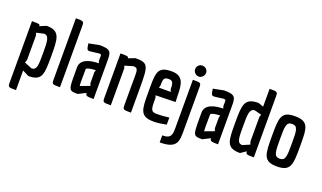

<svg xmlns="http://www.w3.org/2000/svg" viewBox="-86 -1256 3315 1979"><g transform="rotate(20 1571.5 -266.5)"><path d="M60 127C60 187 60 187 148 187V-28L218 7C369 7 370 -68 370 -266C370 -456 370 -544 220 -544L147 -514C147 -537 147 -537 60 -537ZM149 -413 140 -440 224 -459C280 -455 280 -388 280 -267C280 -133 280 -80 222 -78L138 -112L149 -143Z M564 -659C564 -720 563 -720 475 -720V-56C475 4 475 4 564 4Z M848 -389 856 -365C768 -363 659 -343 659 -248V-179C659 1 662 7 759 7L842 -35C843 -4 854 0 931 0V-406C931 -513 932 -544 800 -544L684 -521C695 -444 696 -444 759 -453L813 -460C857 -466 848 -450 848 -413ZM844 -145 854 -116C754 -78 753 -78 753 -78C749 -78 748 -96 748 -128L749 -260C749 -277 803 -286 852 -287L844 -264Z M1120 -404 1111 -432 1203 -459C1261 -457 1251 -428 1251 -267V-60C1251 0 1251 0 1341 0V-266C1341 -514 1336 -544 1194 -544L1120 -516C1118 -537 1103 -537 1031 -537V-60C1031 0 1031 0 1120 0Z M1736 -260 1733 -328C1732 -452 1722 -544 1592 -544C1426 -544 1437 -464 1437 -245C1437 -67 1440 7 1592 7C1642 7 1681 -1 1730 -10V-88C1681 -81 1641 -78 1592 -78C1526 -78 1526 -111 1526 -232L1518 -255ZM1531 -363C1531 -441 1537 -459 1592 -459C1637 -459 1643 -431 1644 -363L1654 -341H1523Z M1809 -649C1809 -617 1837 -588 1869 -588C1901 -588 1929 -617 1929 -649C1929 -683 1901 -708 1869 -708C1837 -708 1809 -683 1809 -649ZM1915 -477C1915 -537 1915 -537 1825 -537V-17C1825 60 1825 110 1724 110V187C1915 187 1915 108 1915 -17Z M2213 -389 2221 -365C2133 -363 2024 -343 2024 -248V-179C2024 1 2027 7 2124 7L2207 -35C2208 -4 2219 0 2296 0V-406C2296 -513 2297 -544 2165 -544L2049 -521C2060 -444 2061 -444 2124 -453L2178 -460C2222 -466 2213 -450 2213 -413ZM2209 -145 2219 -116C2119 -78 2118 -78 2118 -78C2114 -78 2113 -96 2113 -128L2114 -260C2114 -277 2168 -286 2217 -287L2209 -264Z M2600 -34C2601 -1 2611 0 2689 0V-659C2689 -720 2689 -720 2600 -720V-524L2544 -544C2387 -544 2386 -465 2386 -267C2386 -69 2386 7 2539 7ZM2609 -439 2600 -411V-143C2602 -136 2608 -118 2610 -111L2532 -78C2473 -80 2475 -136 2475 -279C2475 -391 2476 -455 2531 -459Z M2789 -271C2789 -72 2790 7 2943 7C3097 7 3098 -73 3098 -271C3098 -469 3098 -544 2943 -544C2790 -544 2789 -470 2789 -271ZM2943 -459C3008 -459 3008 -407 3008 -271C3008 -133 3008 -78 2943 -78C2878 -78 2878 -133 2878 -271C2878 -407 2878 -459 2943 -459Z"/></g></svg>

Font: Economica
Style: Bold
Weight: 700
Designer: Vicente Lamonaca
Foundry: Vicente Lamonaca
Version: Version 1.100